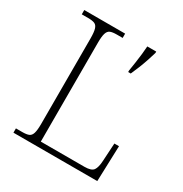

<svg xmlns="http://www.w3.org/2000/svg" viewBox="-166 -841 923 968"><g transform="rotate(30 295.5 -357.0)"><path d="M47 0V-25H84Q109 -25 122 -30.5Q135 -36 140.5 -54Q146 -72 146 -109V-605Q146 -642 140.5 -660Q135 -678 122 -683.5Q109 -689 84 -689H47V-714H285V-689H251Q226 -689 213 -683.5Q200 -678 194.5 -660Q189 -642 189 -606V-30H443Q483 -30 495 -47Q507 -64 509 -104L515 -207H542L535 0ZM395 -563Q399 -587 403 -614.5Q407 -642 410 -668Q413 -694 414 -714H466V-706Q460 -685 451 -658Q442 -631 431 -603.5Q420 -576 410 -554H395Z"/></g></svg>

Font: Noto Serif Hentaigana ExtraLight
Style: Regular
Weight: 200
Designer: Kazuhiro Yamada
Foundry: nipponia
Version: Version 1.000